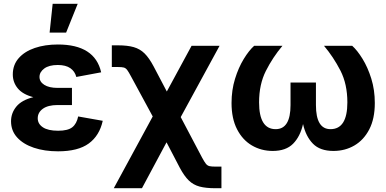

<svg xmlns="http://www.w3.org/2000/svg" viewBox="-20 -787 2033 1011"><path d="M285.6 9.8Q214.4 9.8 158.4 -9Q102.5 -27.8 70.3 -63.2Q38.1 -98.6 38.1 -148.4Q38.1 -191.4 65.9 -225.6Q93.8 -259.8 155.3 -275.4Q99.6 -290 73.5 -321.8Q47.4 -353.5 47.4 -395Q47.4 -445.3 78.4 -480.7Q109.4 -516.1 163.1 -534.4Q216.8 -552.7 284.7 -552.7Q479.5 -552.7 512.7 -406.2L381.8 -381.8Q374.5 -411.1 350.3 -428Q326.2 -444.8 284.2 -444.8Q238.3 -444.8 213.1 -426.3Q188 -407.7 188 -381.8Q188 -356.4 213.1 -340.3Q238.3 -324.2 283.2 -324.2H358.9V-233.9H283.2Q232.9 -233.9 205.8 -214.4Q178.7 -194.8 178.7 -164.1Q178.7 -134.8 205.8 -116.7Q232.9 -98.6 286.1 -98.6Q337.4 -98.6 360.6 -116.9Q383.8 -135.3 391.6 -173.8L521 -150.9Q503.9 -72.8 447.5 -31.5Q391.1 9.8 285.6 9.8ZM241.2 -615.2 257.3 -767.1H389.2L328.1 -615.2Z M579.1 204.1 784.2 -173.8 670.4 -383.8Q657.7 -407.7 649.9 -418.2Q642.1 -428.7 631.8 -431.4Q621.6 -434.1 601.1 -434.1H568.8V-548.3H601.1Q651.4 -548.3 684.3 -538.8Q717.3 -529.3 741.5 -505.4Q765.6 -481.4 788.6 -438L858.4 -305.2L988.8 -545.9H1136.2L931.6 -170.4L1044.4 43.5Q1056.2 65.4 1064.2 75.4Q1072.3 85.4 1083.3 87.9Q1094.2 90.3 1114.3 90.3H1146V204.1H1114.3Q1063.5 204.1 1030.8 195.3Q998 186.5 974.1 163.3Q950.2 140.1 927.2 97.2L856.9 -37.6L727.5 204.1Z M1416 7.8Q1356 7.8 1306.6 -21Q1257.3 -49.8 1228.3 -106.2Q1199.2 -162.6 1199.2 -244.6Q1199.2 -312.5 1217.5 -371.8Q1235.8 -431.2 1263.4 -476.3Q1291 -521.5 1318.4 -545.9H1467.3Q1416 -484.9 1380.1 -413.8Q1344.2 -342.8 1344.2 -248Q1344.2 -106.9 1431.6 -106.9Q1509.8 -106.9 1509.8 -233.9V-352.5H1643.6V-233.9Q1643.6 -106.9 1720.2 -106.9Q1809.1 -106.9 1809.1 -248Q1809.1 -344.2 1772.5 -415.5Q1735.8 -486.8 1686 -545.9H1834.5Q1861.3 -522 1888.9 -477.3Q1916.5 -432.6 1935.1 -373Q1953.6 -313.5 1953.6 -244.6Q1953.6 -162.1 1924.6 -106Q1895.5 -49.8 1846.2 -21Q1796.9 7.8 1735.8 7.8Q1665 7.8 1627.7 -30.5Q1590.3 -68.8 1575.7 -133.8Q1561 -68.4 1523.4 -30.3Q1485.8 7.8 1416 7.8Z"/></svg>

Font: Inter-Bold
Style: Bold
Weight: 700
Designer: Rasmus Andersson
Foundry: rsms
Version: Version 4.000;git-a52131595